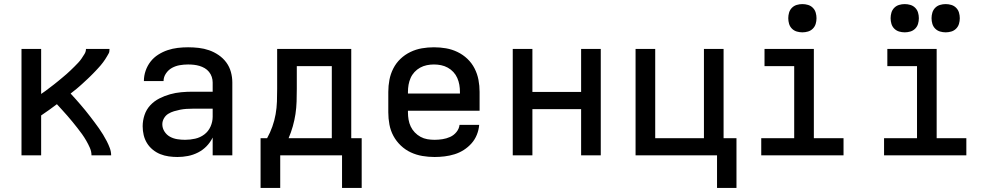

<svg xmlns="http://www.w3.org/2000/svg" viewBox="-20 -759 4840 938"><path d="M85 0V-520H181V-300Q192 -307 202.5 -315Q213 -323 223.5 -331Q234 -339 244.5 -347Q255 -355 265 -363.5Q275 -372 285.5 -380.5Q296 -389 305.5 -397.5Q315 -406 324.5 -415Q334 -424 343.5 -433.5Q353 -443 362 -452.5Q371 -462 378.5 -473Q386 -484 393 -495.5Q400 -507 400 -520H515Q515 -520 515 -520Q515 -520 515 -520Q515 -505 511.5 -499Q508 -493 503.5 -485Q499 -477 494 -469.5Q489 -462 483.5 -454.5Q478 -447 472 -440Q466 -433 460 -426.5Q454 -420 447.5 -413Q441 -406 434.5 -399.5Q428 -393 421.5 -386.5Q415 -380 408.5 -374Q402 -368 395 -361.5Q388 -355 381.5 -349Q375 -343 368 -337Q361 -331 354 -325Q347 -319 339.5 -313.5Q332 -308 325 -302Q338 -288 350 -274.5Q362 -261 374 -247Q386 -233 397.5 -219Q409 -205 420 -190.5Q431 -176 442 -161.5Q453 -147 463.5 -132Q474 -117 483.5 -101.5Q493 -86 501.5 -69.5Q510 -53 516.5 -35.5Q523 -18 523 0H427Q427 -19 419 -37Q411 -55 401.5 -71.5Q392 -88 381 -103.5Q370 -119 358 -134Q346 -149 334 -164Q322 -179 309.5 -193Q297 -207 284 -221.5Q271 -236 258 -250Q239 -236 220 -222Q201 -208 181 -195V0Z M847 8Q826 8 804.5 5Q783 2 763 -6Q743 -14 726 -28Q709 -42 698 -60Q687 -78 682 -99Q677 -120 677 -142Q677 -170 686 -197Q695 -224 714 -244.5Q733 -265 758.5 -278Q784 -291 811 -298.5Q838 -306 865.5 -308.5Q893 -311 921 -311H1019V-356Q1019 -370 1014.5 -383.5Q1010 -397 1001 -408Q992 -419 980 -426Q968 -433 954.5 -437Q941 -441 927 -442.5Q913 -444 899 -444Q878 -444 858 -440.5Q838 -437 820.5 -427.5Q803 -418 791 -400.5Q779 -383 779 -363Q779 -363 779 -363Q779 -363 779 -363H683Q683 -363 683 -363Q683 -363 683 -364Q683 -389 691.5 -413.5Q700 -438 715.5 -458Q731 -478 753 -492Q775 -506 799 -514Q823 -522 848 -525Q873 -528 899 -528Q925 -528 951 -525Q977 -522 1001.5 -513.5Q1026 -505 1048 -490Q1070 -475 1085.5 -454Q1101 -433 1108 -407.5Q1115 -382 1115 -356V0H1019V-87Q1007 -63 989 -44.5Q971 -26 947.5 -14Q924 -2 898.5 3Q873 8 847 8ZM884 -76Q909 -76 933.5 -81.5Q958 -87 978 -102Q998 -117 1008.5 -140.5Q1019 -164 1019 -189V-228H921Q906 -228 890.5 -227Q875 -226 860 -223Q845 -220 830 -215.5Q815 -211 802 -203Q789 -195 781 -181Q773 -167 773 -152Q773 -133 783.5 -116.5Q794 -100 810.5 -91Q827 -82 846 -79Q865 -76 884 -76Z M1253 159V-84H1285Q1300 -111 1310.5 -140.5Q1321 -170 1326.5 -201Q1332 -232 1333 -263Q1334 -294 1334 -325V-520H1696V-84H1747V159H1651V0H1349V159ZM1390 -84H1601V-436H1430V-325Q1430 -294 1429 -263Q1428 -232 1423.5 -202Q1419 -172 1410.5 -142Q1402 -112 1390 -84Z M2103 8Q2073 8 2043.5 3Q2014 -2 1987 -14.5Q1960 -27 1938 -48Q1916 -69 1902 -95Q1888 -121 1882.5 -150.5Q1877 -180 1877 -210V-310Q1877 -340 1882.5 -369Q1888 -398 1901.5 -424.5Q1915 -451 1936.5 -471.5Q1958 -492 1985 -505Q2012 -518 2041 -523Q2070 -528 2100 -528Q2130 -528 2159 -523Q2188 -518 2215 -505Q2242 -492 2263.5 -471.5Q2285 -451 2298.5 -424.5Q2312 -398 2317.5 -369Q2323 -340 2323 -310V-218H1973V-210Q1973 -192 1976 -174.5Q1979 -157 1986.5 -141Q1994 -125 2006.5 -112Q2019 -99 2034.5 -90.5Q2050 -82 2067.5 -79Q2085 -76 2103 -76Q2122 -76 2141.5 -79Q2161 -82 2179 -90Q2197 -98 2210 -114Q2223 -130 2225 -149H2321Q2319 -124 2309.5 -100.5Q2300 -77 2283.5 -58.5Q2267 -40 2246 -26.5Q2225 -13 2201 -5.5Q2177 2 2152 5Q2127 8 2103 8ZM2227 -302V-310Q2227 -328 2224 -345Q2221 -362 2214 -378Q2207 -394 2195 -407Q2183 -420 2167.5 -428.5Q2152 -437 2135 -440.5Q2118 -444 2100 -444Q2082 -444 2065 -440.5Q2048 -437 2032.5 -428.5Q2017 -420 2005 -407Q1993 -394 1986 -378Q1979 -362 1976 -345Q1973 -328 1973 -310V-302Z M2485 0V-520H2581V-310H2819V-520H2915V0H2819V-226H2581V0Z M3483 159V0H3085V-520H3181V-84H3419V-520H3515V-84H3578V159Z M3699 0V-84H3860V-436H3715V-520H3956V-84H4101V0ZM3900 -601Q3886 -601 3872.5 -605Q3859 -609 3849 -619Q3839 -629 3835 -642.5Q3831 -656 3831 -670Q3831 -684 3835 -697.5Q3839 -711 3849 -721Q3859 -731 3872.5 -735Q3886 -739 3900 -739Q3914 -739 3927.5 -735Q3941 -731 3951 -721Q3961 -711 3965 -697.5Q3969 -684 3969 -670Q3969 -656 3965 -642.5Q3961 -629 3951 -619Q3941 -609 3927.5 -605Q3914 -601 3900 -601Z M4299 0V-84H4460V-436H4315V-520H4556V-84H4701V0ZM4600 -601Q4586 -601 4572.5 -605Q4559 -609 4549 -619Q4539 -629 4535 -642.5Q4531 -656 4531 -670Q4531 -684 4535 -697.5Q4539 -711 4549 -721Q4559 -731 4572.5 -735Q4586 -739 4600 -739Q4614 -739 4627.5 -735Q4641 -731 4651 -721Q4661 -711 4665 -697.5Q4669 -684 4669 -670Q4669 -656 4665 -642.5Q4661 -629 4651 -619Q4641 -609 4627.5 -605Q4614 -601 4600 -601ZM4400 -601Q4386 -601 4372.5 -605Q4359 -609 4349 -619Q4339 -629 4335 -642.5Q4331 -656 4331 -670Q4331 -684 4335 -697.5Q4339 -711 4349 -721Q4359 -731 4372.5 -735Q4386 -739 4400 -739Q4414 -739 4427.5 -735Q4441 -731 4451 -721Q4461 -711 4465 -697.5Q4469 -684 4469 -670Q4469 -656 4465 -642.5Q4461 -629 4451 -619Q4441 -609 4427.5 -605Q4414 -601 4400 -601Z"/></svg>

Font: Zed Mono Medium Extended
Style: Regular
Weight: 500
Width: 7
Monospace: yes
Designer: Belleve Invis
Foundry: Belleve Invis
Version: Version 1.0.0; ttfautohint (v1.8.4)